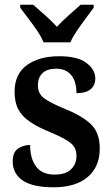

<svg xmlns="http://www.w3.org/2000/svg" viewBox="-20 -786 477 816"><path d="M208 10Q119 10 76.5 -19Q34 -48 34 -100Q34 -140 57.5 -155Q81 -170 108 -170Q108 -112 133.5 -78Q159 -44 212 -44Q259 -44 282 -66.5Q305 -89 305 -124Q305 -158 280.5 -178Q256 -198 194 -224Q142 -245 108.5 -267.5Q75 -290 58.5 -320Q42 -350 42 -396Q42 -471 94 -509Q146 -547 232 -547Q310 -547 347.5 -518.5Q385 -490 385 -453Q385 -423 365 -406.5Q345 -390 305 -390Q305 -440 282.5 -467Q260 -494 219 -494Q180 -494 160.5 -475Q141 -456 141 -424Q141 -389 166 -369.5Q191 -350 254 -324Q327 -295 365.5 -259Q404 -223 404 -155Q404 -77 352.5 -33.5Q301 10 208 10ZM165 -606Q156 -629 138 -655.5Q120 -682 100 -708Q80 -734 66 -753V-766H121Q143 -747 172 -721Q201 -695 222 -672Q243 -695 272 -721Q301 -747 323 -766H378V-753Q364 -734 344.5 -708Q325 -682 307 -655.5Q289 -629 279 -606Z"/></svg>

Font: Noto Serif Myanmar SemiCondensed SemiBold
Style: Regular
Weight: 600
Width: 4
Designer: Ben Mitchell and the Monotype Design Team
Foundry: Monotype Imaging Inc.
Version: Version 2.106; ttfautohint (v1.8.4.7-5d5b)